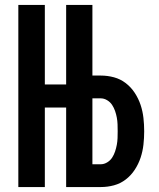

<svg xmlns="http://www.w3.org/2000/svg" viewBox="-20 -755 640 775"><path d="M54 0V-735H161V-414H300V-321H161V0ZM247 0V-735H353V-450H387Q414 -450 440 -443Q466 -436 487.5 -419.5Q509 -403 524 -380Q539 -357 547.5 -331.5Q556 -306 559 -279Q562 -252 562 -225Q562 -198 559 -171Q556 -144 547.5 -118.5Q539 -93 524 -70Q509 -47 487.5 -30.5Q466 -14 440 -7Q414 0 387 0ZM387 -92Q400 -92 412.5 -99.5Q425 -107 432.5 -118.5Q440 -130 444.5 -143.5Q449 -157 451.5 -170.5Q454 -184 454.5 -197.5Q455 -211 455 -225Q455 -239 454.5 -253Q454 -267 451.5 -280.5Q449 -294 444.5 -307Q440 -320 432.5 -331.5Q425 -343 412.5 -350.5Q400 -358 387 -358H353V-92Z"/></svg>

Font: Iosevka Curly SmBdEx
Style: Regular
Weight: 600
Width: 7
Monospace: yes
Designer: Belleve Invis
Foundry: Belleve Invis
Version: Version 11.1.0; ttfautohint (v1.8.3)